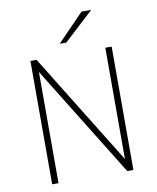

<svg xmlns="http://www.w3.org/2000/svg" viewBox="-98 -997 877 1073"><g transform="rotate(-10 340.5 -461.0)"><path d="M536 0 177 -581 146 -632V-581V0H110V-700H145L504 -119L535 -68V-119V-700H571V0ZM439 -922H494L325 -766H288Z"/></g></svg>

Font: Overpass Thin
Style: Regular
Weight: 100
Designer: Delve Withrington, Thomas Jockin
Foundry: Delve Fonts
Version: Version 3.000;DELV;Overpass